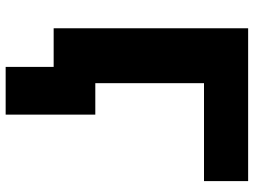

<svg xmlns="http://www.w3.org/2000/svg" viewBox="-132 -614 919 696"><g transform="rotate(90 328.0 -265.5)"><path d="M222 174V0H96V-151H395V174ZM82 0V-705H636V-545H281V0Z"/></g></svg>

Font: Nunito Sans 10pt SemiExpanded Black
Style: Regular
Weight: 900
Width: 6
Designer: Vernon Adams
Foundry: Vernon Adams
Version: Version 3.101;gftools[0.9.27]